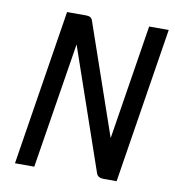

<svg xmlns="http://www.w3.org/2000/svg" viewBox="-70 -642 642 705"><g transform="rotate(10 251.5 -290.0)"><path d="M32 0H104L179 -469L336 -14C340 -5 349 0 362 0H411L503 -580H430L362 -152L219 -566C216 -575 208 -580 196 -580H124Z"/></g></svg>

Font: Charger Pro
Style: NarObl
Weight: 400
Designer: Jasper
Foundry: Cannot Into Space Fonts
Version: Version 1.09